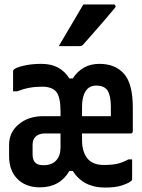

<svg xmlns="http://www.w3.org/2000/svg" viewBox="-20 -835 640 866"><path d="M167 -547Q252 -547 293 -481H308Q351 -547 428 -547Q500 -547 539.5 -502Q579 -457 579 -350V-244Q579 -233 569 -233H350V-204Q350 -172 358 -150Q366 -128 380 -114Q404 -91 448 -91Q484 -91 507.5 -96Q531 -101 559 -116H576V-27Q576 -22 571 -18Q558 -8 529.5 1.5Q501 11 453 11Q356 11 308 -64H293Q250 10 160 10Q96 10 58.5 -28Q21 -66 21 -130V-182Q21 -238 64.5 -274.5Q108 -311 175 -311H253V-332Q253 -397 234 -420.5Q215 -444 170 -444Q139 -444 112 -439Q85 -434 57 -423H39V-513Q39 -518 42 -521Q51 -530 86 -538.5Q121 -547 167 -547ZM414 -449Q382 -449 366 -423.5Q350 -398 350 -354V-311H480V-353Q480 -403 465 -427Q450 -449 414 -449ZM178 -90Q213 -90 233 -111Q253 -132 253 -170V-233H181Q167 -233 157 -229Q147 -225 140 -218Q127 -205 127 -183V-139Q127 -113 139 -101.5Q151 -90 173 -90ZM356 -815H492Q498 -815 500.5 -809.5Q503 -804 498 -799Q474 -770 452.5 -745Q431 -720 408 -694Q385 -668 356 -635Q350 -627 339 -627H245Q272 -673 300 -720Q328 -767 356 -815Z"/></svg>

Font: Recursive Mn Lnr St SmB
Style: Regular
Weight: 600
Monospace: yes
Version: Version 1.079;hotconv 1.0.112;makeotfexe 2.5.65598; ttfautoh